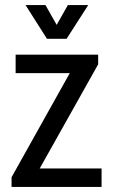

<svg xmlns="http://www.w3.org/2000/svg" viewBox="-20 -738 446 758"><path d="M80.8 -718.1H159.4L203.7 -639.9L248 -718.1H328.4L242.8 -584.7H165.5ZM381 -73V0H25.6V-38.2L255.4 -449.2H41.7V-522.2H367.5V-483.9L136.8 -73Z"/></svg>

Font: Puralecka Narrow
Style: Regular
Weight: 400
Designer: Hector Gatti, Marcela Romero, Pablo Cosgaya and Nicolas Silva
Version: Version 1.004;PS 001.004;hotconv 1.0.70;makeotf.lib2.5.58329